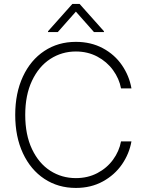

<svg xmlns="http://www.w3.org/2000/svg" viewBox="-20 -925 727 955"><path d="M357.4 -668.9Q287.6 -668.9 230.2 -631.8Q172.9 -594.7 139.2 -523.4Q105.5 -452.1 105.5 -353.5Q105.5 -254.4 139.2 -183.3Q172.9 -112.3 230 -75.7Q287.1 -39.1 357.4 -39.1Q416.5 -39.1 464.1 -64Q511.7 -88.9 542.2 -130.6Q572.8 -172.4 582 -221.7H633.8Q623 -160.2 586.7 -107.4Q550.3 -54.7 491.5 -22.5Q432.6 9.8 357.4 9.8Q269 9.8 200.7 -35.4Q132.3 -80.6 94 -162.8Q55.7 -245.1 55.7 -353.5Q55.7 -461.9 94 -544.2Q132.3 -626.5 200.7 -671.6Q269 -716.8 357.4 -716.8Q432.6 -716.8 491.7 -685.1Q550.8 -653.3 586.9 -600.3Q623 -547.4 633.8 -485.4H582Q572.8 -534.2 542.2 -576.2Q511.7 -618.2 463.9 -643.6Q416 -668.9 357.4 -668.9ZM357.4 -867.2 267.6 -765.6H218.8V-769.5L339.8 -905.3H376L497.1 -769.5V-765.6H447.3Z"/></svg>

Font: Pretendard Std ExtraLight
Style: Regular
Weight: 200
Designer: Base glyphs from Inter by Rasmus Andersson; Hangeul glyphs from Noto Sans CJK(Source Han Sans) by Jang Soo-young and Kan
Foundry: Kil Hyung-jin
Version: Version 1.309